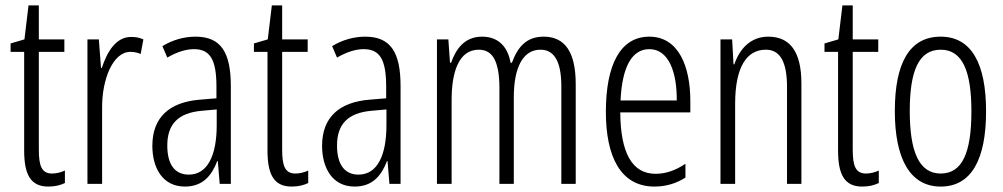

<svg xmlns="http://www.w3.org/2000/svg" viewBox="-20 -677 3695 707"><path d="M172 -38C133 -38 123 -67 123 -126V-486H217V-532H123V-657H85L70 -532L19 -517V-486H69V-123C69 -35 92 10 158 10C183 10 202 5 219 -3V-49C206 -43 189 -38 172 -38Z M463 -541C406 -541 374 -485 355 -427H352L344 -532H302V0H356V-279C355 -383 395 -486 460 -486C474 -486 488 -483 498 -478L508 -532C493 -539 477 -541 463 -541Z M700 -542C658 -542 615 -530 578 -507L596 -465C634 -487 667 -496 694 -496C753 -496 777 -459 777 -358V-315L716 -310C604 -301 541 -245 541 -140C541 -61 577 10 661 10C727 10 760 -31 780 -84H782L789 0H830V-360C830 -485 793 -542 700 -542ZM722 -269 778 -274V-216C778 -106 745 -34 675 -34C625 -34 596 -70 596 -141C596 -220 636 -261 722 -269Z M1068 -38C1029 -38 1019 -67 1019 -126V-486H1113V-532H1019V-657H981L966 -532L915 -517V-486H965V-123C965 -35 988 10 1054 10C1079 10 1098 5 1115 -3V-49C1102 -43 1085 -38 1068 -38Z M1325 -542C1283 -542 1240 -530 1203 -507L1221 -465C1259 -487 1292 -496 1319 -496C1378 -496 1402 -459 1402 -358V-315L1341 -310C1229 -301 1166 -245 1166 -140C1166 -61 1202 10 1286 10C1352 10 1385 -31 1405 -84H1407L1414 0H1455V-360C1455 -485 1418 -542 1325 -542ZM1347 -269 1403 -274V-216C1403 -106 1370 -34 1300 -34C1250 -34 1221 -70 1221 -141C1221 -220 1261 -261 1347 -269Z M1982 -542C1920 -542 1887 -506 1865 -446H1860C1851 -499 1820 -542 1755 -542C1691 -542 1659 -497 1641 -446H1637L1631 -532H1589V0H1643V-309C1643 -409 1668 -494 1743 -494C1789 -494 1819 -460 1819 -352V0H1872V-319C1872 -429 1906 -494 1970 -494C2017 -494 2047 -457 2047 -359V0H2100V-367C2100 -487 2059 -542 1982 -542Z M2371 -542C2264 -542 2211 -438 2211 -265C2211 -102 2264 10 2390 10C2433 10 2471 -2 2504 -23V-74C2467 -49 2431 -37 2394 -37C2307 -37 2265 -115 2264 -263H2522V-305C2522 -432 2479 -542 2371 -542ZM2371 -496C2443 -496 2473 -410 2472 -307H2265C2271 -435 2309 -496 2371 -496Z M2809 -542C2743 -542 2703 -496 2684 -440H2681L2676 -532H2633V0H2687V-295C2687 -431 2730 -494 2800 -494C2851 -494 2878 -452 2878 -357V0H2931V-370C2931 -488 2888 -542 2809 -542Z M3169 -38C3130 -38 3120 -67 3120 -126V-486H3214V-532H3120V-657H3082L3067 -532L3016 -517V-486H3066V-123C3066 -35 3089 10 3155 10C3180 10 3199 5 3216 -3V-49C3203 -43 3186 -38 3169 -38Z M3611 -267C3611 -443 3557 -542 3444 -542C3329 -542 3275 -445 3275 -268C3275 -91 3332 10 3444 10C3557 10 3611 -90 3611 -267ZM3330 -268C3330 -416 3363 -494 3444 -494C3525 -494 3557 -413 3557 -267C3557 -112 3522 -38 3444 -38C3365 -38 3330 -117 3330 -268Z"/></svg>

Font: Noto Sans Gurmukhi UI ExtraCondensed Light
Style: Regular
Weight: 300
Width: 2
Designer: Jelle Bosma - Monotype Design Team
Foundry: Monotype Imaging Inc.
Version: Version 2.004